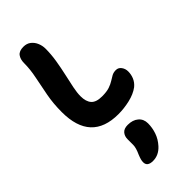

<svg xmlns="http://www.w3.org/2000/svg" viewBox="-331 -771 1201 1201"><g transform="rotate(-45 270.0 -170.5)"><path d="M289 9Q47 9 47 -251Q47 -326 59.5 -392.5Q72 -459 84.5 -519.5Q97 -580 97 -635Q97 -668 112.5 -689Q128 -710 166 -710Q196 -710 216 -694Q236 -678 246 -653.5Q256 -629 256 -604Q256 -553 247.5 -501Q239 -449 228 -400.5Q217 -352 208.5 -310.5Q200 -269 200 -238Q200 -191 221.5 -166.5Q243 -142 295 -142Q336 -142 361 -150.5Q386 -159 403 -170Q420 -181 435.5 -189.5Q451 -198 472 -198Q494 -198 507.5 -179.5Q521 -161 521 -137Q521 -110 510.5 -85Q500 -60 477 -41Q442 -15 390.5 -3Q339 9 289 9ZM235 369Q185 369 185 331Q185 320 188 308.5Q191 297 199 277Q218 236 218 210Q218 184 218 160Q218 133 233.5 115Q249 97 282 97Q326 97 352.5 119.5Q379 142 379 180Q379 219 366 257Q353 295 324 327Q286 369 235 369Z"/></g></svg>

Font: Shantell Sans Normal
Style: Bold
Weight: 700
Designer: Stephen Nixon, Anya Danilova, Shantell Martin
Foundry: Arrow Type
Version: Version 1.009;[a7da0bfa3]